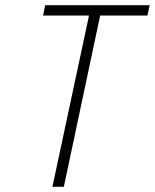

<svg xmlns="http://www.w3.org/2000/svg" viewBox="-20 -720 597 740"><path d="M366 -660H548L557 -700H154L146 -660H323L182 0H226Z"/></svg>

Font: Advent Pro Light
Style: Italic
Weight: 300
Italic angle: -12°
Version: Version 3.000